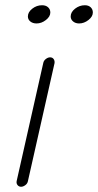

<svg xmlns="http://www.w3.org/2000/svg" viewBox="-20 -710 376 736"><path d="M120.1 -620.1Q105.5 -620.1 96.2 -627.7Q86.9 -635.3 86.9 -647Q86.9 -663.6 103.8 -676.8Q120.6 -689.9 141.1 -689.9Q155.8 -689.9 164.3 -682.1Q172.9 -674.3 172.9 -662.1Q172.9 -646.5 156 -633.3Q139.2 -620.1 120.1 -620.1ZM283.2 -620.1Q269.5 -620.1 260.3 -627.7Q251 -635.3 251 -647Q251 -663.6 267.8 -676.8Q284.7 -689.9 305.2 -689.9Q319.3 -689.9 327.6 -682.1Q335.9 -674.3 335.9 -662.1Q335.9 -646.5 319.1 -633.3Q302.2 -620.1 283.2 -620.1ZM61 5.9Q52.2 5.9 47.1 -0.7Q42 -7.3 43.9 -16.1L146 -469.2Q147.9 -478 156 -484.1Q164.1 -490.2 171.9 -490.2Q181.2 -490.2 185.8 -483.4Q190.4 -476.6 189 -467.8L86.9 -15.1Q85 -5.9 76.7 0Q68.4 5.9 61 5.9Z"/></svg>

Font: Comic Neue Light
Style: Italic
Weight: 300
Italic angle: -12°
Designer: Craig Rozynski
Foundry: Craig Rozynski
Version: Version 2.003;hotconv 1.0.109;makeotfexe 2.5.65596